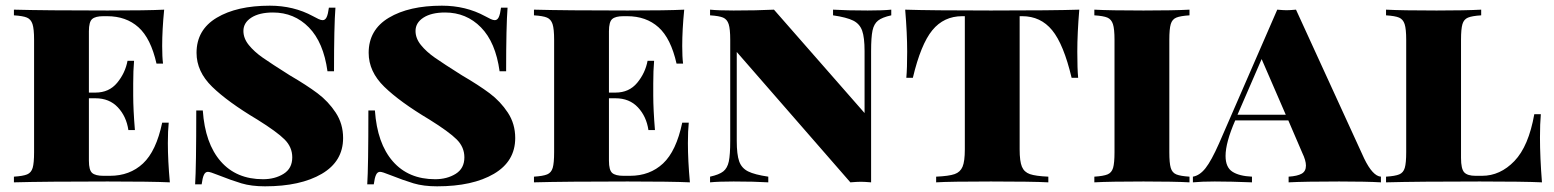

<svg xmlns="http://www.w3.org/2000/svg" viewBox="-20 -642 5470 676"><path d="M578 0Q513 -3 359 -3Q139 -3 29 0V-20Q61 -22 75.5 -28Q90 -34 95 -51Q100 -68 100 -106V-502Q100 -540 94.5 -557Q89 -574 75 -580Q61 -586 29 -588V-608Q139 -605 359 -605Q499 -605 558 -608Q551 -537 551 -480Q551 -441 554 -418H531Q511 -507 467.5 -546Q424 -585 357 -585H344Q316 -585 304.5 -575Q293 -565 293 -532V-316H316Q364 -316 392.5 -350.5Q421 -385 429 -428H452Q449 -394 449 -348V-306Q449 -257 455 -184H432Q425 -232 395 -264Q365 -296 316 -296H293V-76Q293 -43 304.5 -33Q316 -23 344 -23H367Q437 -23 483.5 -66.5Q530 -110 551 -210H574Q571 -182 571 -138Q571 -77 578 0Z M1082 -585Q1093 -579 1101.5 -575Q1110 -571 1116 -571Q1125 -571 1130 -581.5Q1135 -592 1138 -615H1161Q1156 -550 1156 -391H1133Q1119 -493 1067.5 -545.5Q1016 -598 941 -598Q893 -598 865 -580Q837 -562 837 -533Q837 -507 856 -483.5Q875 -460 905 -439Q935 -418 1000 -377Q1060 -342 1098 -313.5Q1136 -285 1162 -245.5Q1188 -206 1188 -156Q1188 -74 1113 -30Q1038 14 913 14Q865 14 830 3.5Q795 -7 747 -26Q720 -37 712 -37Q703 -37 698 -26.5Q693 -16 690 7H667Q671 -53 671 -253H694Q702 -137 757 -74Q812 -11 906 -11Q948 -11 978.5 -30Q1009 -49 1009 -88Q1009 -124 982 -151Q955 -178 886 -221Q782 -283 727 -336.5Q672 -390 672 -456Q672 -537 743 -579.5Q814 -622 930 -622Q1014 -622 1082 -585Z M1688 -585Q1699 -579 1707.5 -575Q1716 -571 1722 -571Q1731 -571 1736 -581.5Q1741 -592 1744 -615H1767Q1762 -550 1762 -391H1739Q1725 -493 1673.5 -545.5Q1622 -598 1547 -598Q1499 -598 1471 -580Q1443 -562 1443 -533Q1443 -507 1462 -483.5Q1481 -460 1511 -439Q1541 -418 1606 -377Q1666 -342 1704 -313.5Q1742 -285 1768 -245.5Q1794 -206 1794 -156Q1794 -74 1719 -30Q1644 14 1519 14Q1471 14 1436 3.5Q1401 -7 1353 -26Q1326 -37 1318 -37Q1309 -37 1304 -26.5Q1299 -16 1296 7H1273Q1277 -53 1277 -253H1300Q1308 -137 1363 -74Q1418 -11 1512 -11Q1554 -11 1584.5 -30Q1615 -49 1615 -88Q1615 -124 1588 -151Q1561 -178 1492 -221Q1388 -283 1333 -336.5Q1278 -390 1278 -456Q1278 -537 1349 -579.5Q1420 -622 1536 -622Q1620 -622 1688 -585Z M2409 0Q2344 -3 2190 -3Q1970 -3 1860 0V-20Q1892 -22 1906.5 -28Q1921 -34 1926 -51Q1931 -68 1931 -106V-502Q1931 -540 1925.5 -557Q1920 -574 1906 -580Q1892 -586 1860 -588V-608Q1970 -605 2190 -605Q2330 -605 2389 -608Q2382 -537 2382 -480Q2382 -441 2385 -418H2362Q2342 -507 2298.5 -546Q2255 -585 2188 -585H2175Q2147 -585 2135.5 -575Q2124 -565 2124 -532V-316H2147Q2195 -316 2223.5 -350.5Q2252 -385 2260 -428H2283Q2280 -394 2280 -348V-306Q2280 -257 2286 -184H2263Q2256 -232 2226 -264Q2196 -296 2147 -296H2124V-76Q2124 -43 2135.5 -33Q2147 -23 2175 -23H2198Q2268 -23 2314.5 -66.5Q2361 -110 2382 -210H2405Q2402 -182 2402 -138Q2402 -77 2409 0Z M3118 -588Q3086 -581 3071.5 -569.5Q3057 -558 3052 -534.5Q3047 -511 3047 -462V0Q3023 -2 3011 -2Q2998 -2 2974 0L2574 -459V-146Q2574 -98 2582.5 -74Q2591 -50 2614 -38.5Q2637 -27 2685 -20V0Q2636 -3 2563 -3Q2510 -3 2480 0V-20Q2512 -27 2526.5 -38.5Q2541 -50 2546 -73.5Q2551 -97 2551 -146V-502Q2551 -540 2545.5 -557Q2540 -574 2526 -580Q2512 -586 2480 -588V-608Q2510 -605 2563 -605Q2645 -605 2705 -608L3024 -244V-462Q3024 -510 3015.5 -534Q3007 -558 2984 -569.5Q2961 -581 2913 -588V-608Q2962 -605 3035 -605Q3088 -605 3118 -608Z M3773 -460Q3773 -400 3776 -368H3753Q3725 -486 3684.5 -535.5Q3644 -585 3579 -585H3570V-116Q3570 -74 3578 -55Q3586 -36 3606 -29Q3626 -22 3671 -20V0Q3615 -3 3469 -3Q3324 -3 3276 0V-20Q3321 -22 3341 -29Q3361 -36 3369 -55Q3377 -74 3377 -116V-585H3368Q3303 -585 3262.5 -535.5Q3222 -486 3194 -368H3171Q3174 -400 3174 -460Q3174 -525 3167 -608Q3256 -605 3469 -605Q3688 -605 3780 -608Q3773 -525 3773 -460Z M4168 -588Q4136 -586 4121.5 -580Q4107 -574 4102 -557Q4097 -540 4097 -502V-106Q4097 -68 4102 -51Q4107 -34 4121.5 -28Q4136 -22 4168 -20V0Q4113 -3 4006 -3Q3887 -3 3833 0V-20Q3865 -22 3879.5 -28Q3894 -34 3899 -51Q3904 -68 3904 -106V-502Q3904 -540 3898.5 -557Q3893 -574 3879 -580Q3865 -586 3833 -588V-608Q3887 -605 4006 -605Q4112 -605 4168 -608Z M4842 -20V0Q4791 -3 4695 -3Q4574 -3 4517 0V-20Q4548 -22 4563 -30.5Q4578 -39 4578 -59Q4578 -77 4565 -104L4516 -218H4329Q4295 -140 4295 -93Q4295 -53 4319 -37.5Q4343 -22 4388 -20V0Q4313 -3 4257 -3Q4210 -3 4180 0V-20Q4204 -24 4224.5 -50Q4245 -76 4272 -137L4477 -608Q4499 -606 4510 -606Q4521 -606 4543 -608L4783 -84Q4813 -22 4842 -20ZM4507 -238 4422 -434 4337 -238Z M5195 -588Q5163 -586 5148.5 -580Q5134 -574 5129 -557Q5124 -540 5124 -502V-86Q5124 -47 5135.5 -35Q5147 -23 5175 -23H5198Q5262 -23 5312 -75Q5362 -127 5382 -240H5405Q5402 -207 5402 -158Q5402 -88 5409 0Q5344 -3 5190 -3Q4970 -3 4860 0V-20Q4892 -22 4906.5 -28Q4921 -34 4926 -51Q4931 -68 4931 -106V-502Q4931 -540 4925.5 -557Q4920 -574 4906 -580Q4892 -586 4860 -588V-608Q4917 -605 5038 -605Q5139 -605 5195 -608Z"/></svg>

Font: Playfair Display SC Black
Style: Regular
Weight: 900
Designer: Claus Eggers Sørensen
Foundry: Claus Eggers Sørensen
Version: Version 1.200; ttfautohint (v1.6)